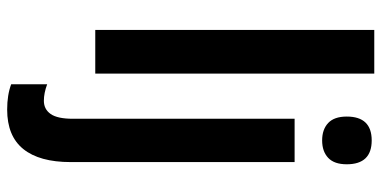

<svg xmlns="http://www.w3.org/2000/svg" viewBox="-278 -522 1040 523"><g transform="rotate(90 241.5 -260.0)"><path d="M180 0H61V-760H180ZM297 -685Q297 -753 362 -753Q427 -753 427 -685Q427 -651 409.5 -634.5Q392 -618 362 -618Q332 -618 314.5 -634.5Q297 -651 297 -685ZM278 240Q238 240 209 229V131Q233 140 254 140Q277 140 290 121.5Q303 103 303 61V-543H421V67Q421 152 385.5 196Q350 240 278 240Z"/></g></svg>

Font: Avrile Sans Condensed SemiBold
Style: Regular
Weight: 600
Width: 3
Designer: Monotype Design Team
Foundry: Monotype Imaging Inc.
Version: Version 2.001;September 10, 2019;FontCreator 11.5.0.2425 64-